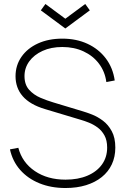

<svg xmlns="http://www.w3.org/2000/svg" viewBox="-20 -929 629 964"><path d="M308 -786 185 -877 208 -909 308 -835 408 -909 431 -877ZM309 15Q236 15 177.8 -8.8Q119.5 -32.5 81.2 -76Q43 -119.5 30 -179L72 -187Q91.5 -113 155 -70Q218.5 -27 309 -27Q372 -27 419 -47Q466 -67 492 -103.2Q518 -139.5 518 -188Q518 -224.5 504.5 -249Q491 -273.5 470.2 -288.8Q449.5 -304 427 -313Q404.5 -322 387 -327L207 -381Q168 -392.5 139.8 -409Q111.5 -425.5 93.5 -446.5Q75.5 -467.5 66.8 -492.5Q58 -517.5 58 -546Q58 -601 87.8 -643.8Q117.5 -686.5 170.5 -710.8Q223.5 -735 293 -735Q363.5 -735 419.5 -709Q475.5 -683 511.2 -635.8Q547 -588.5 556 -525L514 -517Q507 -569.5 477 -609.2Q447 -649 399.5 -671Q352 -693 293 -693Q236.5 -693 193.8 -673.5Q151 -654 127 -621Q103 -588 103 -547Q103 -504 126.2 -478.2Q149.5 -452.5 183 -438.2Q216.5 -424 247 -415L396 -370Q415 -364.5 442.5 -353.8Q470 -343 496.8 -323Q523.5 -303 541.2 -270.2Q559 -237.5 559 -188Q559 -141.5 541.5 -104Q524 -66.5 491 -40Q458 -13.5 412 0.8Q366 15 309 15Z"/></svg>

Font: Manrope ExtraLight ExtraLight
Style: Regular
Weight: 250
Version: Version 4.501